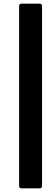

<svg xmlns="http://www.w3.org/2000/svg" viewBox="-20 -850 289 1055"><path d="M98 185Q85 185 85 171V-816Q85 -830 98 -830H198Q211 -830 211 -816V171Q211 185 198 185Z"/></svg>

Font: Sofia Sans Condensed Black
Style: Italic
Weight: 900
Italic angle: -9°
Version: Version 4.100